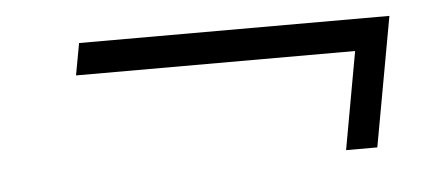

<svg xmlns="http://www.w3.org/2000/svg" viewBox="-29 -423 660 294"><g transform="rotate(-5 301.0 -275.5)"><path d="M91 -326 100 -375H577L541 -176H493L520 -326Z"/></g></svg>

Font: Jost* Light
Style: Italic
Weight: 300
Italic angle: -10°
Version: Version 3.7